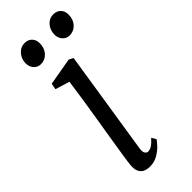

<svg xmlns="http://www.w3.org/2000/svg" viewBox="-244 -769 812 812"><g transform="rotate(-45 162.0 -362.5)"><path d="M113.5 10Q96 10 83 4Q70 -2 63.5 -16Q57 -30 59 -53Q60.5 -70 66 -105.5Q71.5 -141 79.2 -188.2Q87 -235.5 95.5 -287.8Q104 -340 112 -391.2Q120 -442.5 125.5 -485L61.5 -504.5L66.5 -532L189.5 -553.5L209 -543.5L136 -75.5Q133 -57 138.8 -48.8Q144.5 -40.5 152 -40.5Q162.5 -40.5 174.2 -47.5Q186 -54.5 202.5 -73L214.5 -52.5Q209 -44 194.8 -29Q180.5 -14 159.8 -2Q139 10 113.5 10ZM92.5 -622.5Q74.5 -622.5 61.8 -636.5Q49 -650.5 49.5 -672.5Q50.5 -698.5 67 -716.8Q83.5 -735 106.5 -735Q128.5 -735 140.5 -721.5Q152.5 -708 152 -688.5Q152 -659.5 135 -641Q118 -622.5 92.5 -622.5ZM264.5 -622.5Q246.5 -622.5 233.8 -636.5Q221 -650.5 221.5 -672.5Q222.5 -698.5 238.5 -716.8Q254.5 -735 278 -735Q300 -735 312.2 -721.5Q324.5 -708 324 -688.5Q324 -659.5 307 -641Q290 -622.5 264.5 -622.5Z"/></g></svg>

Font: Merriweather 48pt Light
Style: Italic
Weight: 300
Italic angle: -7.8°
Version: Version 2.101